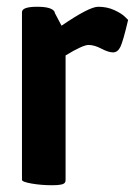

<svg xmlns="http://www.w3.org/2000/svg" viewBox="-20 -532 408 568"><path d="M162 -456Q244 -512 270.5 -512Q297 -512 318.5 -502Q340 -492 350 -482L359 -473Q344 -409 336 -393Q328 -377 314.5 -377Q301 -377 280 -388Q259 -399 242 -399Q225 -399 174 -368V0Q174 6 172 8Q168 16 135 16Q102 16 73.5 11Q45 6 45 0V-496Q45 -512 90 -512Q135 -512 142 -496V-494Z"/></svg>

Font: Chau Philomene One
Style: Regular
Weight: 400
Designer: Vicente Lamonaca
Foundry: TipoType
Version: Version 1.002